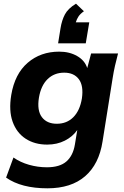

<svg xmlns="http://www.w3.org/2000/svg" viewBox="-20 -797 673 1041"><path d="M13 0ZM237 224Q96 224 13 166L53 57Q90 83 137.5 96.5Q185 110 234 110Q304 110 340 78.5Q376 47 386 -13L399 -92Q374 -56 331.5 -34.5Q289 -13 236 -13Q168 -13 119 -45Q70 -77 48.5 -137Q27 -197 41 -282Q60 -396 130 -456.5Q200 -517 301 -517Q357 -517 398.5 -493Q440 -469 453 -428L474 -507H620Q611 -474 603.5 -440.5Q596 -407 591 -375L536 -30Q517 93 441.5 158.5Q366 224 237 224ZM288 -126Q342 -126 377.5 -161.5Q413 -197 424 -263Q434 -332 407.5 -367.5Q381 -403 328 -403Q274 -403 238 -368Q202 -333 191 -267Q180 -198 207 -162Q234 -126 288 -126ZM295 -562 308 -643Q315 -687 332 -719Q349 -751 392 -777L435 -736Q415 -722 405.5 -707.5Q396 -693 391 -676H464L445 -562Z"/></svg>

Font: Winston
Style: Bold Italic
Weight: 700
Italic angle: -9°
Designer: Original fonts by Vernon Adams / Changes by Cristiano Sobral
Foundry: Original fonts by Vernon Adams / Changes by Cristiano Sobral
Version: Version 2.503;July 17, 2020;FontCreator 13.0.0.2655 64-bit